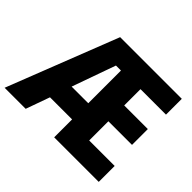

<svg xmlns="http://www.w3.org/2000/svg" viewBox="-159 -941 1167 1167"><g transform="rotate(45 424.5 -357.0)"><path d="M805 0H422V-154H232L177 0H-4L275 -714H805V-578H586V-438H789V-302H586V-137H805ZM279 -293H422V-574H379Z"/></g></svg>

Font: Noto Sans Khmer UI SemiCondensed ExtraBold
Style: Regular
Weight: 800
Width: 4
Designer: Danh Hong and the Monotype Design Team
Foundry: Monotype Imaging Inc.
Version: Version 2.002; ttfautohint (v1.8.4.7-5d5b)